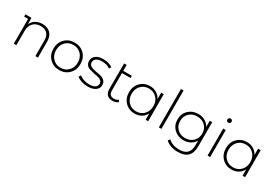

<svg xmlns="http://www.w3.org/2000/svg" viewBox="52 -1880 4589 3215"><g transform="rotate(30 2346.5 -272.0)"><path d="M376 -526Q474 -526 531 -469Q588 -412 588 -305V0H538V-301Q538 -389 493.5 -435Q449 -481 369 -481Q277 -481 224 -426Q171 -371 171 -278V0H121V-479H44V-522H160L164 -399Q189 -459 244 -492.5Q299 -526 376 -526Z M1185 -70.5Q1111 4 998 4Q885 4 811 -70.5Q737 -145 737 -261Q737 -377 811 -451.5Q885 -526 998 -526Q1111 -526 1185 -451.5Q1259 -377 1259 -261Q1259 -145 1185 -70.5ZM847.5 -102.5Q907 -41 998 -41Q1089 -41 1148.5 -102.5Q1208 -164 1208 -261Q1208 -358 1148.5 -419.5Q1089 -481 998 -481Q907 -481 847.5 -419.5Q788 -358 788 -261Q788 -164 847.5 -102.5Z M1546 4Q1483 4 1426 -15Q1369 -34 1337 -63L1360 -103Q1392 -76 1442.5 -58Q1493 -40 1548 -40Q1702 -40 1702 -138Q1702 -173 1676.5 -194.5Q1651 -216 1612.5 -223.5Q1574 -231 1529 -241Q1484 -251 1445.5 -262.5Q1407 -274 1381.5 -304.5Q1356 -335 1356 -383Q1356 -445 1407.5 -485.5Q1459 -526 1554 -526Q1604 -526 1653 -512Q1702 -498 1733 -475L1710 -435Q1645 -482 1553 -482Q1480 -482 1443 -455Q1406 -428 1406 -384Q1406 -341 1441.5 -318Q1477 -295 1528 -286.5Q1579 -278 1630 -267Q1681 -256 1716.5 -225Q1752 -194 1752 -139Q1752 -74 1698 -35Q1644 4 1546 4Z M2114 -68 2135 -33Q2097 4 2028 4Q1960 4 1923 -33.5Q1886 -71 1886 -138V-636H1936V-522H2102V-479H1936V-143Q1936 -39 2033 -39Q2082 -39 2114 -68Z M2669 -522H2719V0H2670V-123Q2639 -62 2583 -29Q2527 4 2456 4Q2345 4 2271.5 -70.5Q2198 -145 2198 -261Q2198 -378 2271.5 -452Q2345 -526 2456 -526Q2526 -526 2581.5 -493Q2637 -460 2669 -401ZM2308.5 -102.5Q2368 -41 2459 -41Q2550 -41 2609.5 -102.5Q2669 -164 2669 -261Q2669 -358 2609.5 -419.5Q2550 -481 2459 -481Q2368 -481 2308.5 -419.5Q2249 -358 2249 -261Q2249 -164 2308.5 -102.5Z M2925 0V-742H2975V0Z M3608 -522H3656V-56Q3656 74 3593 136Q3530 198 3403 198Q3331 198 3267 176Q3203 154 3164 115L3191 77Q3273 153 3402 153Q3506 153 3556 103.5Q3606 54 3606 -50V-138Q3574 -81 3517 -50Q3460 -19 3389 -19Q3277 -19 3203 -90.5Q3129 -162 3129 -273Q3129 -384 3203 -455Q3277 -526 3389 -526Q3461 -526 3519 -494Q3577 -462 3608 -404ZM3240 -122.5Q3300 -64 3393 -64Q3486 -64 3546.5 -122.5Q3607 -181 3607 -273Q3607 -365 3546.5 -423Q3486 -481 3393 -481Q3300 -481 3240 -423Q3180 -365 3180 -273Q3180 -181 3240 -122.5Z M3922 -661Q3910 -649 3893 -649Q3876 -649 3864 -660.5Q3852 -672 3852 -689Q3852 -706 3864 -718Q3876 -730 3893 -730Q3910 -730 3922 -718.5Q3934 -707 3934 -690Q3934 -673 3922 -661ZM3868 0V-522H3918V0Z M4543 -522H4593V0H4544V-123Q4513 -62 4457 -29Q4401 4 4330 4Q4219 4 4145.5 -70.5Q4072 -145 4072 -261Q4072 -378 4145.5 -452Q4219 -526 4330 -526Q4400 -526 4455.5 -493Q4511 -460 4543 -401ZM4182.5 -102.5Q4242 -41 4333 -41Q4424 -41 4483.5 -102.5Q4543 -164 4543 -261Q4543 -358 4483.5 -419.5Q4424 -481 4333 -481Q4242 -481 4182.5 -419.5Q4123 -358 4123 -261Q4123 -164 4182.5 -102.5Z"/></g></svg>

Font: mBank Light
Style: Regular
Weight: 300
Designer: Julieta Ulanovsky
Foundry: Julieta Ulanovsky
Version: Version 7.200;PS 007.200;hotconv 1.0.88;makeotf.lib2.5.64775